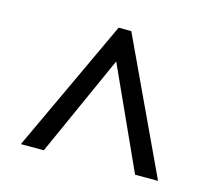

<svg xmlns="http://www.w3.org/2000/svg" viewBox="-73 -741 706 630"><g transform="rotate(15 279.5 -426.0)"><path d="M46 -200H124L278 -543L434 -200H512L300 -652H257Z"/></g></svg>

Font: Noto Serif Telugu
Style: Bold
Weight: 700
Designer: Jelle Bosma - Monotype Design Team
Foundry: Monotype Imaging Inc.
Version: Version 2.005